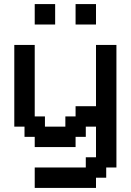

<svg xmlns="http://www.w3.org/2000/svg" viewBox="-20 -720 640 940"><path d="M150 200H450V150H500V100H550V-500H450V-200H350V-150H300V-100H200V-150H150V-500H50V-100H100V-50H150V0H350V-50H400V-100H450V50H400V100H150ZM350 -600H450V-700H350ZM150 -600H250V-700H150Z"/></svg>

Font: Matrix Sans Video
Style: Regular
Weight: 400
Designer: Brad Neil
Version: Version 1.100